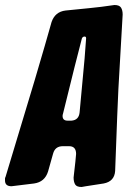

<svg xmlns="http://www.w3.org/2000/svg" viewBox="-91 -755 544 767"><path d="M235 -8Q215 -8 209 -18.5Q203 -29 203 -46Q212 -123 213 -140Q213 -171 185 -171H160Q129 -171 121 -141L101 -70Q88 -28 45 -22L-45 -11Q-71 -11 -71 -34V-36Q-71 -39 -71 -42Q-71 -45 -69 -48L48 -436Q93 -588 115 -667Q129 -708 171 -713Q219 -718 266 -722.5Q313 -727 359 -734L366 -735Q386 -735 392.5 -724.5Q399 -714 399 -697L382 -400Q379 -346 369 -72Q366 -30 323 -22L252 -11ZM194 -273Q224 -275 227 -306L247 -522L253 -602Q253 -609 247 -609Q239 -609 236 -601Q215 -522 161 -302Q159 -296 159 -292Q159 -273 179 -273Z"/></svg>

Font: Bangerz
Style: Bold
Weight: 700
Designer: vernon adams
Foundry: Vernon Adams
Version: Version 2.10;February 7, 2025;FontCreator 13.0.0.2683 64-bit